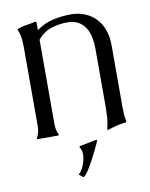

<svg xmlns="http://www.w3.org/2000/svg" viewBox="-71 -480 545 698"><g transform="rotate(-10 201.0 -130.5)"><path d="M110.4 -45.4Q110.4 -34.7 112.1 -24.2Q113.8 -13.7 119.1 -3.9V-1Q118.7 -1 117.7 -0.5Q116.7 0 116.2 0H41.5Q41 0 40 -0.5Q39.1 -1 38.6 -1V-3.9Q49.3 -22.5 49.3 -45.4V-335.4Q49.3 -352.5 47.4 -369.9Q45.4 -387.2 38.6 -403.3V-406.2Q54.7 -413.1 71.8 -415.5Q88.9 -418 106 -421.9L108.9 -420.9L110.4 -418.9V-390.1Q138.2 -410.6 170.9 -418.2Q203.6 -425.8 237.3 -425.8Q267.6 -425.8 291.3 -415.5Q314.9 -405.3 331.3 -387.5Q347.7 -369.6 356.2 -344.7Q364.7 -319.8 364.7 -290.5V-65.9Q364.7 -51.3 365.5 -36.6Q366.2 -22 369.6 -7.8Q369.1 -6.3 366.7 -3.9Q349.6 -2.9 332.8 1.5Q315.9 5.9 299.8 11.2L296.4 10.7L295.9 7.8Q302.2 -14.2 303.5 -36.4Q304.7 -58.6 304.7 -81.1V-290.5Q304.7 -311 300.5 -330.6Q296.4 -350.1 286.6 -365.5Q276.9 -380.9 260.7 -390.1Q244.6 -399.4 221.2 -399.4Q189.5 -399.4 160.4 -389.9Q131.3 -380.4 110.4 -354.5ZM185.5 53.7 187 51.8 249 39.6 252 40.5 252.9 42.5Q251 47.4 246.1 58.1Q241.2 68.8 234.6 82.3Q228 95.7 220.2 110.1Q212.4 124.5 205.1 136.5Q197.8 148.4 191.2 156.5Q184.6 164.6 180.7 165Q176.8 161.6 172.9 158.9Q168.9 156.2 165.5 152.3Q171.4 147.9 176.8 139.6Q182.1 131.3 185.8 121.3Q189.5 111.3 191.7 101.6Q193.8 91.8 193.8 84.5Q193.8 76.7 191.9 69.1Q189.9 61.5 185.5 54.7Z"/></g></svg>

Font: CAT Linz
Style: Regular
Weight: 400
Designer: Peter Wiegel
Foundry: Peter Wiegel
Version: Version 1.08